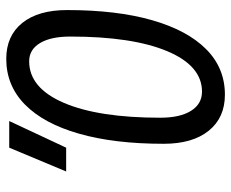

<svg xmlns="http://www.w3.org/2000/svg" viewBox="-84 -660 753 626"><g transform="rotate(-90 293.0 -346.5)"><path d="M297.9 9.8Q222.7 9.8 180.2 -43Q137.7 -95.7 137.7 -189.9Q137.7 -351.1 170.7 -466.1Q203.6 -581.1 265.6 -642.1Q327.6 -703.1 414.6 -703.1Q489.7 -703.1 531.7 -650.9Q573.7 -598.6 573.7 -504.9Q573.7 -343.3 540.8 -228Q507.8 -112.8 446.3 -51.5Q384.8 9.8 297.9 9.8ZM307.6 -64.9Q392.1 -64.9 439.7 -178.5Q487.3 -292 487.3 -494.6Q487.3 -557.6 466.1 -593Q444.8 -628.4 406.7 -628.4Q319.8 -628.4 271.2 -515.4Q222.7 -402.3 222.7 -200.7Q222.7 -136.7 245.1 -100.8Q267.6 -64.9 307.6 -64.9ZM47.4 -507.8 125 -693.4H211.9L125 -507.8Z"/></g></svg>

Font: CaskaydiaCove NFP SemiLight
Style: Italic
Weight: 350
Italic angle: -10°
Designer: Aaron Bell
Foundry: Saja Typeworks
Version: Version 2111.001; VTT 6.35;Nerd Fonts 3.1.1